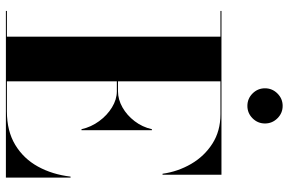

<svg xmlns="http://www.w3.org/2000/svg" viewBox="-188 -816 1003 668"><g transform="rotate(90 314.0 -481.5)"><path d="M286.7 -901.4Q286.7 -926.6 304.7 -944.7Q322.7 -962.9 347.9 -962.9Q373.1 -962.9 391.1 -944.7Q409.1 -926.6 409.1 -901.4Q409.1 -876.2 391.1 -858.2Q373.1 -840.2 347.9 -840.2Q322.7 -840.2 304.7 -858.2Q286.7 -876.2 286.7 -901.4ZM429 -263Q421.5 -296.5 401 -324.5Q380.5 -352.5 353 -369.2Q325.5 -386 297 -386H262.5V-3.5H367Q435.5 -3.5 483.5 -32.5Q531.5 -61.5 559 -111.5Q586.5 -161.5 594 -225H597.5V0H17.5V-3.5H107V-746.5H17.5V-750H587.5V-545H584Q576.5 -598.5 549.8 -644.5Q523 -690.5 479.2 -718.5Q435.5 -746.5 377 -746.5H262.5V-390H297Q325.5 -390 353 -405.5Q380.5 -421 401 -447.8Q421.5 -474.5 429 -508H432.5V-263Z"/></g></svg>

Font: Bodoni* 48pt
Style: Bold
Weight: 700
Version: Version 2.3